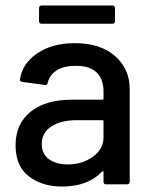

<svg xmlns="http://www.w3.org/2000/svg" viewBox="-20 -675 562 703"><path d="M455 -348V-10Q455 0 445 0H369Q359 0 359 -10V-45Q359 -50 354 -47Q302 8 207 8Q134 8 85.5 -29.5Q37 -67 37 -143Q37 -221 91.5 -265.5Q146 -310 244 -310H355Q359 -310 359 -314V-341Q359 -385 334 -409.5Q309 -434 257 -434Q214 -434 188 -417.5Q162 -401 155 -373Q153 -362 144 -364L62 -375Q52 -377 53 -383Q61 -442 116 -479.5Q171 -517 254 -517Q347 -517 401 -470Q455 -423 455 -348ZM359 -172V-231Q359 -235 355 -235H262Q203 -235 168 -212Q133 -189 133 -148Q133 -111 159.5 -92Q186 -73 228 -73Q281 -73 320 -101Q359 -129 359 -172ZM133 -655H391Q401 -655 401 -645V-598Q401 -588 391 -588H133Q123 -588 123 -598V-645Q123 -655 133 -655Z"/></svg>

Font: BarlowMedium
Style: Regular
Weight: 500
Designer: Jeremy Tribby
Foundry: Tribby Type
Version: Version 1.422